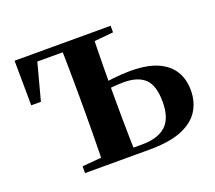

<svg xmlns="http://www.w3.org/2000/svg" viewBox="-96 -664 889 793"><g transform="rotate(-20 348.0 -268.0)"><path d="M305.6 0V-30.5H413.5Q483.3 -30.5 518.6 -62.9Q553.8 -95.4 553.8 -166.5Q553.8 -238.7 523.1 -268.4Q492.3 -298.1 429.9 -298.1Q399.5 -298.1 373.2 -294.9Q346.8 -291.8 320.8 -285.8V-316.8Q358.6 -324 396.9 -328.3Q435.3 -332.7 471.2 -332.7Q543.4 -332.7 589.3 -312.9Q635.2 -293.2 657.4 -257.1Q679.6 -221 679.6 -172.1Q679.6 -122.3 655.4 -83.4Q631.2 -44.5 577.6 -22.2Q523.9 0 433.4 0ZM234.9 0Q235.9 -25.5 236.5 -67.4Q237.1 -109.4 237.6 -154.7Q238.1 -200 238.1 -234.8V-301.2Q238.1 -335.7 237.6 -381Q237.1 -426.4 236.5 -468.7Q235.9 -511 234.9 -535.7H376.6Q375.6 -511 374.7 -468.7Q373.9 -426.4 373.4 -381Q372.9 -335.7 372.9 -301.2V-234.8Q372.9 -200 373.4 -154.7Q373.9 -109.4 374.7 -67.4Q375.6 -25.5 376.6 0ZM38.7 -339.1 37 -535.7H307.1V-500.4H68.5L133.1 -534.2L81.2 -339.1ZM151.8 0V-29.9L274.5 -40.2H305.6V0ZM307.1 -495.5V-535.7H459.2V-506.8L341.5 -495.5Z"/></g></svg>

Font: Noto Serif SC ExtraLight
Style: Regular
Weight: 200
Designer: Ryoko NISHIZUKA 西塚涼子 (kana & ideographs); Frank Grießhammer (Latin, Greek & Cyrillic); Wenlong ZHANG 张文龙 (bopomofo); San
Foundry: Adobe
Version: Version 2.002-H1;hotconv 1.1.0;makeotfexe 2.6.0